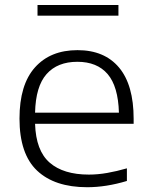

<svg xmlns="http://www.w3.org/2000/svg" viewBox="-20 -754 614 783"><path d="M335.5 9.5Q203 9.5 131.2 -58.2Q59.5 -126 59.5 -270.5Q59.5 -408.5 122.5 -479Q185.5 -549.5 296 -549.5Q406 -549.5 465.5 -478.5Q525 -407.5 525 -269.5V-249H123Q126.5 -139.5 182.5 -90.8Q238.5 -42 342.5 -42Q379 -42 417.5 -48.8Q456 -55.5 497.5 -67.5V-16Q413 9.5 335.5 9.5ZM295.5 -502Q214.5 -502 170 -452Q125.5 -402 123 -294.5H465Q462 -401.5 419 -451.8Q376 -502 295.5 -502ZM133 -690V-733.5H463V-690Z"/></svg>

Font: Encode Sans Expanded Expanded Light
Style: Regular
Weight: 300
Width: 7
Designer: Multiple Designers
Foundry: Impallari Type
Version: Version 3.000; ttfautohint (v1.8.3) -l 8 -r 50 -G 200 -x 14 